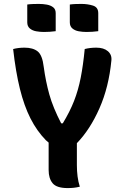

<svg xmlns="http://www.w3.org/2000/svg" viewBox="-20 -951 640 979"><path d="M387 1Q370 5 356 6.5Q342 8 325 8Q269 8 248.5 -16.5Q228 -41 228 -84V-224Q221 -229 214 -236Q168 -283 135.5 -347Q103 -411 81.5 -498Q60 -585 47 -701Q74 -708 105 -708Q148 -708 172 -689Q196 -670 203 -610Q213 -536 231.5 -469.5Q250 -403 292 -322H300Q336 -381 357.5 -436Q379 -491 391.5 -554.5Q404 -618 412 -701Q439 -708 471 -708Q509 -708 530 -690Q551 -672 548 -643Q535 -507 487 -398.5Q439 -290 372 -221V-109Q372 -79 375.5 -51.5Q379 -24 387 1ZM119 -928Q133 -930 149 -930.5Q165 -931 178 -931Q199 -931 218.5 -927.5Q238 -924 251 -914Q264 -904 264 -884V-792Q250 -790 234 -789Q218 -788 204 -788Q184 -788 164.5 -791.5Q145 -795 132 -806Q119 -817 119 -837ZM336 -928Q350 -930 366 -930.5Q382 -931 395 -931Q427 -931 454 -922.5Q481 -914 481 -884V-792Q467 -790 451 -789Q435 -788 421 -788Q401 -788 381.5 -791.5Q362 -795 349 -806Q336 -817 336 -837Z"/></svg>

Font: Recursive Mn Csl St
Style: Bold
Weight: 700
Monospace: yes
Version: Version 1.079;hotconv 1.0.112;makeotfexe 2.5.65598; ttfautoh